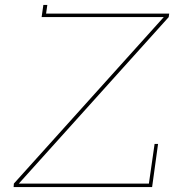

<svg xmlns="http://www.w3.org/2000/svg" viewBox="-20 -755 703 775"><path d="M618 -174H604L581 -14H56L661 -686L663 -700H166L171 -735H155L148 -686H641L36 -14L35 0H594Z"/></svg>

Font: Josefin Slab Thin Thin
Style: Italic
Weight: 250
Italic angle: -12°
Version: Version 2.000